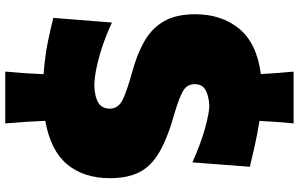

<svg xmlns="http://www.w3.org/2000/svg" viewBox="-222 -748 1127 724"><g transform="rotate(90 342.0 -385.5)"><path d="M444.8 -928.7Q441.4 -895.5 439.2 -863.5Q437 -831.5 435.5 -799.8Q486.3 -792 533.2 -781.2Q580.1 -770.5 608.4 -763.7L591.8 -546.9Q521.5 -578.6 463.1 -594.7Q404.8 -610.8 377.4 -610.8Q341.3 -608.9 319.1 -596.7Q296.9 -584.5 296.9 -555.7Q296.9 -526.9 322.3 -512Q347.7 -497.1 403.8 -480.5Q497.1 -454.6 551.3 -423.6Q605.5 -392.6 628.4 -347.9Q651.4 -303.2 651.4 -236.3Q651.4 -137.7 599.4 -75Q547.4 -12.2 435.1 7.8Q436.5 43.9 439 81.5Q441.4 119.1 444.8 158.7H249.5Q252.9 121.1 255.4 85Q257.8 48.8 259.3 14.2Q189 8.8 136 -2.2Q83 -13.2 46.9 -22.5L64.5 -243.7Q102.5 -225.6 146.2 -210.4Q189.9 -195.3 231.4 -186.3Q272.9 -177.2 304.7 -177.2Q346.7 -179.2 367.9 -192.9Q389.2 -206.5 389.2 -236.3Q389.2 -269.5 350.8 -286.4Q312.5 -303.2 251.5 -319.8Q182.6 -338.4 133.8 -366.7Q85 -395 59.1 -440.7Q33.2 -486.3 33.2 -557.6Q33.2 -657.2 87.9 -723.6Q142.6 -790 258.8 -805.2Q257.3 -835.4 254.9 -866.2Q252.4 -897 249.5 -928.7Z"/></g></svg>

Font: Pinar-DS3-FD Black
Style: Regular
Weight: 900
Designer: Amin Abedi
Version: Version 3.000